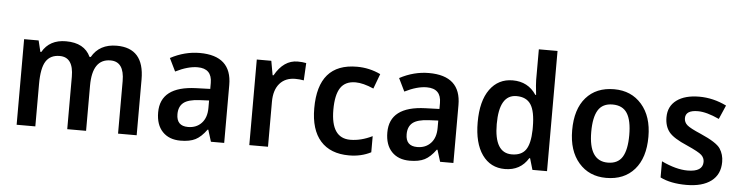

<svg xmlns="http://www.w3.org/2000/svg" viewBox="-47 -979 4663 1209"><g transform="rotate(5 2285.0 -375.0)"><path d="M723.1 0V-332Q723.1 -455.1 636.2 -455.1Q521 -455.1 521 -285.2V0H401.9V-332Q401.9 -455.1 314.9 -455.1Q255.9 -455.1 228 -412.1Q200.2 -369.1 200.2 -268.1V0H82V-541H173.8L190.9 -470.2H196.8Q242.7 -550.8 346.2 -550.8Q462.9 -550.8 502 -465.8H509.8Q558.1 -550.8 667 -550.8Q840.8 -550.8 840.8 -353V0Z M1310.1 0 1287.1 -74.2H1282.7Q1248.5 -26.9 1212.4 -8.5Q1176.3 9.8 1118.2 9.8Q1045.9 9.8 1004.4 -33.7Q962.9 -77.1 962.9 -155.8Q962.9 -320.3 1188 -328.1L1276.9 -331.1V-369.1Q1276.9 -460 1186 -460Q1125 -460 1046.9 -420.9L1006.8 -502.9Q1096.7 -550.8 1191.9 -550.8Q1394 -550.8 1394 -366.2V0ZM1275.9 -257.8 1215.8 -254.9Q1145 -251.5 1115 -227.3Q1085 -203.1 1085 -154.8Q1085 -80.1 1157.7 -80.1Q1210.9 -80.1 1243.4 -114.7Q1275.9 -149.4 1275.9 -210.9Z M1864.7 -545.9 1858.9 -436Q1832 -440.9 1805.7 -440.9Q1742.2 -440.9 1706.5 -399.7Q1670.9 -358.4 1670.9 -284.2V0H1552.7V-541H1644.5L1660.6 -451.2H1666.5Q1722.2 -550.8 1810.5 -550.8Q1840.8 -550.8 1864.7 -545.9Z M2335 -517.1 2299.8 -422.9Q2232.9 -452.1 2185.5 -452.1Q2120.1 -452.1 2090.3 -407.2Q2060.5 -362.3 2060.5 -268.1Q2060.5 -88.9 2182.6 -88.9Q2250.5 -88.9 2321.8 -124V-22Q2260.3 9.8 2183.6 9.8Q2065.4 9.8 2002.7 -61Q1939.9 -131.8 1939.9 -267.1Q1939.9 -550.8 2185.5 -550.8Q2264.6 -550.8 2335 -517.1Z M2758.8 0 2735.8 -74.2H2731.4Q2697.3 -26.9 2661.1 -8.5Q2625 9.8 2566.9 9.8Q2494.6 9.8 2453.1 -33.7Q2411.6 -77.1 2411.6 -155.8Q2411.6 -320.3 2636.7 -328.1L2725.6 -331.1V-369.1Q2725.6 -460 2634.8 -460Q2573.7 -460 2495.6 -420.9L2455.6 -502.9Q2545.4 -550.8 2640.6 -550.8Q2842.8 -550.8 2842.8 -366.2V0ZM2724.6 -257.8 2664.6 -254.9Q2593.8 -251.5 2563.7 -227.3Q2533.7 -203.1 2533.7 -154.8Q2533.7 -80.1 2606.4 -80.1Q2659.7 -80.1 2692.1 -114.7Q2724.6 -149.4 2724.6 -210.9Z M3321.3 -71.8H3316.4Q3266.6 9.8 3168.5 9.8Q3077.1 9.8 3024.9 -63.7Q2972.7 -137.2 2972.7 -269Q2972.7 -403.8 3025.9 -477.3Q3079.1 -550.8 3170.4 -550.8Q3267.1 -550.8 3319.3 -472.2H3324.2Q3316.4 -540.5 3316.4 -565.9V-759.8H3434.6V0H3342.3ZM3321.3 -251V-269Q3321.3 -367.7 3293.2 -410.9Q3265.1 -454.1 3202.6 -454.1Q3093.3 -454.1 3093.3 -268.1Q3093.3 -85.9 3203.6 -85.9Q3264.6 -85.9 3292 -124.5Q3319.3 -163.1 3321.3 -251Z M3808.6 9.8Q3700.7 9.8 3635.3 -65.7Q3569.8 -141.1 3569.8 -271Q3569.8 -404.3 3634 -477.5Q3698.2 -550.8 3811.5 -550.8Q3919.9 -550.8 3985.8 -475.3Q4051.8 -399.9 4051.8 -271Q4051.8 -137.7 3987.1 -64Q3922.4 9.8 3808.6 9.8ZM3810.5 -86.9Q3874.5 -86.9 3902.6 -132.8Q3930.7 -178.7 3930.7 -271Q3930.7 -363.8 3902.1 -408.9Q3873.5 -454.1 3809.6 -454.1Q3746.6 -454.1 3718.5 -408.7Q3690.4 -363.3 3690.4 -271Q3690.4 -86.9 3810.5 -86.9Z M4150.4 -22.9V-125Q4242.7 -81.1 4315.4 -81.1Q4411.6 -81.1 4411.6 -144Q4411.6 -168.9 4392.8 -186.8Q4374 -204.6 4299.3 -237.8Q4211.9 -274.9 4183.1 -311Q4154.3 -347.2 4154.3 -403.8Q4154.3 -473.6 4206.5 -512.2Q4258.8 -550.8 4349.6 -550.8Q4437.5 -550.8 4521.5 -509.8L4483.4 -421.9Q4403.3 -459 4348.6 -459Q4270.5 -459 4270.5 -408.2Q4270.5 -382.3 4290.5 -364.7Q4310.5 -347.2 4377.4 -318.8Q4480.5 -273.9 4504.4 -237.3Q4528.3 -200.7 4528.3 -153.8Q4528.3 -74.7 4472.4 -32.5Q4416.5 9.8 4315.4 9.8Q4215.8 9.8 4150.4 -22.9Z"/></g></svg>

Font: Droid Sans TV
Style: Bold
Weight: 600
Version: Version 1.00